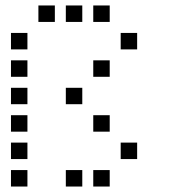

<svg xmlns="http://www.w3.org/2000/svg" viewBox="-20 -700 640 700"><path d="M121 -680Q120 -680 120 -680Q120 -680 120 -679V-621Q120 -620 120 -620Q120 -620 121 -620H179Q180 -620 180 -620Q180 -620 180 -621V-679Q180 -680 180 -680Q180 -680 179 -680ZM221 -680Q220 -680 220 -680Q220 -680 220 -679V-621Q220 -620 220 -620Q220 -620 221 -620H279Q280 -620 280 -620Q280 -620 280 -621V-679Q280 -680 280 -680Q280 -680 279 -680ZM321 -680Q320 -680 320 -680Q320 -680 320 -679V-621Q320 -620 320 -620Q320 -620 321 -620H379Q380 -620 380 -620Q380 -620 380 -621V-679Q380 -680 380 -680Q380 -680 379 -680ZM21 -580Q20 -580 20 -580Q20 -580 20 -579V-521Q20 -520 20 -520Q20 -520 21 -520H79Q80 -520 80 -520Q80 -520 80 -521V-579Q80 -580 80 -580Q80 -580 79 -580ZM421 -580Q420 -580 420 -580Q420 -580 420 -579V-521Q420 -520 420 -520Q420 -520 421 -520H479Q480 -520 480 -520Q480 -520 480 -521V-579Q480 -580 480 -580Q480 -580 479 -580ZM21 -480Q20 -480 20 -480Q20 -480 20 -479V-421Q20 -420 20 -420Q20 -420 21 -420H79Q80 -420 80 -420Q80 -420 80 -421V-479Q80 -480 80 -480Q80 -480 79 -480ZM321 -480Q320 -480 320 -480Q320 -480 320 -479V-421Q320 -420 320 -420Q320 -420 321 -420H379Q380 -420 380 -420Q380 -420 380 -421V-479Q380 -480 380 -480Q380 -480 379 -480ZM21 -380Q20 -380 20 -380Q20 -380 20 -379V-321Q20 -320 20 -320Q20 -320 21 -320H79Q80 -320 80 -320Q80 -320 80 -321V-379Q80 -380 80 -380Q80 -380 79 -380ZM221 -380Q220 -380 220 -380Q220 -380 220 -379V-321Q220 -320 220 -320Q220 -320 221 -320H279Q280 -320 280 -320Q280 -320 280 -321V-379Q280 -380 280 -380Q280 -380 279 -380ZM21 -280Q20 -280 20 -280Q20 -280 20 -279V-221Q20 -220 20 -220Q20 -220 21 -220H79Q80 -220 80 -220Q80 -220 80 -221V-279Q80 -280 80 -280Q80 -280 79 -280ZM321 -280Q320 -280 320 -280Q320 -280 320 -279V-221Q320 -220 320 -220Q320 -220 321 -220H379Q380 -220 380 -220Q380 -220 380 -221V-279Q380 -280 380 -280Q380 -280 379 -280ZM21 -180Q20 -180 20 -180Q20 -180 20 -179V-121Q20 -120 20 -120Q20 -120 21 -120H79Q80 -120 80 -120Q80 -120 80 -121V-179Q80 -180 80 -180Q80 -180 79 -180ZM421 -180Q420 -180 420 -180Q420 -180 420 -179V-121Q420 -120 420 -120Q420 -120 421 -120H479Q480 -120 480 -120Q480 -120 480 -121V-179Q480 -180 480 -180Q480 -180 479 -180ZM21 -80Q20 -80 20 -80Q20 -80 20 -79V-21Q20 -20 20 -20Q20 -20 21 -20H79Q80 -20 80 -20Q80 -20 80 -21V-79Q80 -80 80 -80Q80 -80 79 -80ZM221 -80Q220 -80 220 -80Q220 -80 220 -79V-21Q220 -20 220 -20Q220 -20 221 -20H279Q280 -20 280 -20Q280 -20 280 -21V-79Q280 -80 280 -80Q280 -80 279 -80ZM321 -80Q320 -80 320 -80Q320 -80 320 -79V-21Q320 -20 320 -20Q320 -20 321 -20H379Q380 -20 380 -20Q380 -20 380 -21V-79Q380 -80 380 -80Q380 -80 379 -80Z"/></svg>

Font: Doto Medium
Style: Regular
Weight: 500
Monospace: yes
Version: Version 1.000